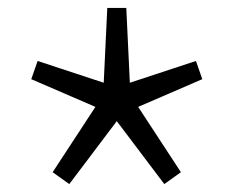

<svg xmlns="http://www.w3.org/2000/svg" viewBox="-20 -576 590 485"><path d="M113 -141 155 -111 275 -270 395 -111 437 -141 329 -306 491 -376 475 -422 308 -367 299 -556H251L242 -367L75 -422L59 -376L221 -306Z"/></svg>

Font: Codetta
Style: Regular
Weight: 400
Italic angle: -11°
Designer: Ulrich Proeller
Foundry: PROSA GmbH
Version: Version 2.00;September 29, 2018;FontCreator 11.5.0.2427 64-b